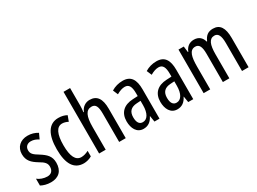

<svg xmlns="http://www.w3.org/2000/svg" viewBox="-42 -1400 2740 2049"><g transform="rotate(-30 1328.0 -375.0)"><path d="M307 -144C307 -226 262 -265 196 -307C133 -345 111 -365 111 -408C111 -450 139 -478 184 -478C217 -478 248 -466 276 -447L306 -512C269 -535 229 -547 183 -547C94 -547 33 -491 33 -406C33 -323 78 -283 145 -242C205 -208 227 -183 227 -141C227 -92 199 -63 152 -63C108 -63 62 -80 33 -104V-20C63 -3 105 10 155 10C251 10 307 -45 307 -144Z M560 10C590 10 631 0 659 -18V-86C628 -70 598 -61 569 -61C500 -61 465 -129 465 -266C465 -404 500 -475 568 -475C591 -475 615 -468 640 -455L665 -522C637 -538 604 -547 562 -547C440 -547 382 -441 382 -265C382 -82 441 10 560 10Z M832 -545V-760H751V0H832V-279C832 -413 861 -474 930 -474C979 -474 998 -438 998 -348V0H1079V-364C1079 -483 1039 -547 947 -547C897 -547 852 -517 832 -465H826C830 -489 832 -516 832 -545Z M1355 -547C1304 -547 1257 -534 1215 -508L1241 -447C1279 -469 1312 -480 1342 -480C1393 -480 1414 -442 1414 -360V-325L1353 -322C1240 -317 1176 -256 1176 -150C1176 -65 1213 10 1296 10C1352 10 1391 -18 1419 -74H1421L1433 0H1495V-362C1495 -480 1456 -547 1355 -547ZM1367 -263 1415 -266V-212C1415 -114 1380 -56 1324 -56C1283 -56 1259 -86 1259 -152C1259 -222 1294 -259 1367 -263Z M1771 -547C1720 -547 1673 -534 1631 -508L1657 -447C1695 -469 1728 -480 1758 -480C1809 -480 1830 -442 1830 -360V-325L1769 -322C1656 -317 1592 -256 1592 -150C1592 -65 1629 10 1712 10C1768 10 1807 -18 1835 -74H1837L1849 0H1911V-362C1911 -480 1872 -547 1771 -547ZM1783 -263 1831 -266V-212C1831 -114 1796 -56 1740 -56C1699 -56 1675 -86 1675 -152C1675 -222 1710 -259 1783 -263Z M2467 -547C2408 -547 2373 -520 2348 -461H2342C2330 -511 2294 -547 2233 -547C2179 -547 2139 -519 2118 -464H2113L2104 -537H2039V0H2120V-281C2120 -395 2136 -475 2208 -475C2254 -475 2276 -440 2276 -348V0H2356V-296C2356 -413 2380 -475 2444 -475C2489 -475 2512 -438 2512 -345V0H2593V-360C2593 -486 2553 -547 2467 -547Z"/></g></svg>

Font: Noto Sans Arabic UI XCn
Style: Regular
Weight: 400
Width: 2
Designer: Monotype Design Team, Nadine Chahine and Nizar Qandah
Foundry: Monotype Imaging Inc.
Version: Version 2.010